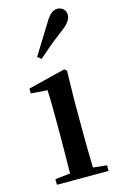

<svg xmlns="http://www.w3.org/2000/svg" viewBox="-127 -893 596 948"><g transform="rotate(-15 171.0 -419.5)"><path d="M41 0V-29L149 -40H198L305 -29V0ZM117 0Q118 -25 118.5 -66.5Q119 -108 119.5 -153Q120 -198 120 -232V-300Q120 -350 119.5 -388.5Q119 -427 117 -463L33 -469V-494L223 -541L235 -532L232 -385V-232Q232 -198 232.5 -153Q233 -108 234 -66.5Q235 -25 236 0ZM110 -635Q131 -669 153 -704.5Q175 -740 203 -785Q220 -814 235 -826.5Q250 -839 268 -839Q284 -839 297 -828Q310 -817 310 -796Q310 -780 297.5 -762.5Q285 -745 257 -725Q217 -695 187 -670Q157 -645 129 -620Z"/></g></svg>

Font: Noto Serif TC ExtraLight SemiBold
Style: Regular
Weight: 600
Version: Version 2.003-H1;hotconv 1.1.1;makeotfexe 2.6.0